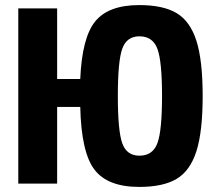

<svg xmlns="http://www.w3.org/2000/svg" viewBox="-20 -723 851 756"><path d="M528 -703Q623 -703 676 -671Q729 -639 753.5 -562Q778 -485 778 -345Q778 -205 753.5 -128Q729 -51 676 -19Q623 13 528 13Q404 13 352 -55Q300 -123 296 -302H205V0H52V-690H205V-412H296Q303 -576 355.5 -639.5Q408 -703 528 -703ZM529 -110Q581 -110 599.5 -158.5Q618 -207 618 -345Q618 -483 599.5 -531.5Q581 -580 529 -580Q479 -580 461.5 -531.5Q444 -483 444 -345Q444 -207 461.5 -158.5Q479 -110 529 -110Z"/></svg>

Font: exo2condensed_b
Style: Bold
Weight: 700
Width: 3
Designer: Natanael Gama
Version: Version 1.001;PS 001.001;hotconv 1.0.70;makeotf.lib2.5.58329